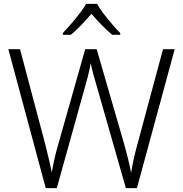

<svg xmlns="http://www.w3.org/2000/svg" viewBox="-20 -967 940 987"><path d="M878 -714 684 0H627L477 -525Q466 -561 458 -591.5Q450 -622 446 -642Q443 -623 436.5 -594.5Q430 -566 421 -535L272 0H215L23 -714H83L213 -224Q223 -182 231.5 -147.5Q240 -113 246 -80Q252 -114 260 -150Q268 -186 280 -227L418 -714H477L619 -224Q631 -181 639.5 -145.5Q648 -110 654 -78Q659 -111 666.5 -145.5Q674 -180 686 -224L818 -714ZM479 -947Q491 -925 512 -897.5Q533 -870 556 -843Q579 -816 598 -797V-788H557Q530 -810 502 -839Q474 -868 450 -896Q426 -868 398.5 -839Q371 -810 344 -788H303V-797Q322 -817 345 -843.5Q368 -870 389 -897.5Q410 -925 423 -947Z"/></svg>

Font: Noto Sans Sinhala Light
Style: Regular
Weight: 300
Designer: Jelle Bosma - Monotype Design Team
Foundry: Monotype Imaging Inc.
Version: Version 2.006; ttfautohint (v1.8.4.7-5d5b)